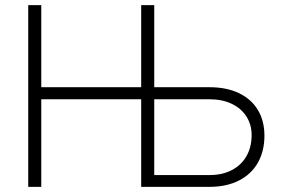

<svg xmlns="http://www.w3.org/2000/svg" viewBox="-20 -727 1097 747"><path d="M89.8 -707H140.6V-387.7H529.3V-707H580.1V-387.7H794.9Q861.3 -387.7 909.4 -364.7Q957.5 -341.8 983.2 -299.3Q1008.8 -256.8 1008.8 -199.2Q1008.8 -139.2 983.4 -94.2Q958 -49.3 909.7 -24.7Q861.3 0 794.9 0H529.3V-340.8H140.6V0H89.8ZM794.9 -45.9Q845.7 -45.9 882.8 -65.7Q919.9 -85.4 939.5 -120.6Q959 -155.8 959 -201.2Q959 -241.7 939 -273.4Q918.9 -305.2 881.8 -323Q844.7 -340.8 794.9 -340.8H580.1V-45.9Z"/></svg>

Font: Pretendard GOV ExtraLight
Style: Regular
Weight: 200
Designer: Base glyphs from Inter by Rasmus Andersson; Hangeul glyphs from Noto Sans CJK(Source Han Sans) by Jang Soo-young and Kan
Foundry: Kil Hyung-jin
Version: Version 1.309